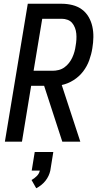

<svg xmlns="http://www.w3.org/2000/svg" viewBox="-20 -755 540 1023"><path d="M6 0 128 -735H309Q338 -735 366 -728Q394 -721 416 -705Q438 -689 452 -665Q466 -641 472 -613.5Q478 -586 477.5 -557Q477 -528 472 -498Q467 -466 455.5 -434Q444 -402 423 -374.5Q402 -347 372 -328Q342 -309 309 -302L408 0H312L215 -298H146L97 0ZM159 -378H261Q276 -378 292.5 -382Q309 -386 323 -396Q337 -406 347.5 -419.5Q358 -433 365 -448Q372 -463 376.5 -479Q381 -495 383 -511Q386 -527 387 -543.5Q388 -560 386.5 -576Q385 -592 379.5 -606.5Q374 -621 364.5 -632.5Q355 -644 340 -649.5Q325 -655 309 -655H205ZM173 248 148 204Q163 196 176 183Q189 170 192 154H149L165 55H264L248 154Q245 168 238.5 182Q232 196 222 208.5Q212 221 199.5 231Q187 241 173 248Z"/></svg>

Font: Iosevka SS04 Medium
Style: Italic
Weight: 500
Italic angle: -9°
Monospace: yes
Designer: Belleve Invis
Foundry: Belleve Invis
Version: Version 19.0.0; ttfautohint (v1.8.4)